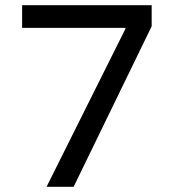

<svg xmlns="http://www.w3.org/2000/svg" viewBox="-20 -718 668 738"><path d="M65 -698H563V-617L263 0H159L462 -607V-611H65Z"/></svg>

Font: Varela
Style: Regular
Weight: 400
Designer: Joe Prince
Foundry: Joe Prince
Version: Version 1.000